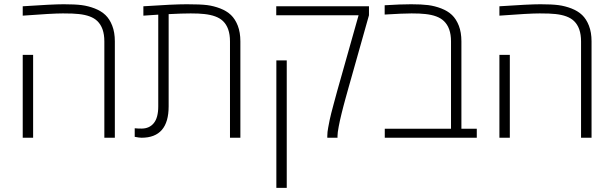

<svg xmlns="http://www.w3.org/2000/svg" viewBox="-20 -660 2937 920"><path d="M88.9 -629.9Q231.4 -639.6 285.4 -639.6Q339.4 -639.6 371.3 -635.5Q403.3 -631.3 434.1 -619.4Q464.8 -607.4 485.1 -588.1Q505.4 -568.8 517.8 -536.9Q530.3 -504.9 530.3 -461.9V0H480V-461.9Q480 -527.3 445.8 -559.6Q418 -586.4 356.9 -592.8Q332.5 -595.7 281.5 -595.7Q230.5 -595.7 88.9 -585ZM138.7 0H88.9V-397H138.7Z M667 -629.9Q809.6 -639.6 875.2 -639.6Q940.9 -639.6 972.9 -635.5Q1004.9 -631.3 1035.6 -619.4Q1066.4 -607.4 1086.7 -588.1Q1106.9 -568.8 1119.4 -536.9Q1131.8 -504.9 1131.8 -461.9V0H1082V-461.9Q1082 -527.3 1047.9 -559.6Q1019.5 -586.4 958.5 -592.8Q934.1 -595.7 893.6 -595.7Q853 -595.7 788.1 -592.3V-150.4Q788.1 0 658.2 0Q647.5 0 625.5 -4.4V-45.4Q639.6 -43.9 658.2 -43.9Q695.8 -43.9 717 -70.1Q738.3 -96.2 738.3 -150.4V-589.8L667 -585Z M1597.2 -8.3V0H1548.3V-8.3Q1548.3 -27.3 1552.7 -49.3L1559.6 -85Q1564.9 -110.8 1579.1 -162.6Q1593.3 -214.4 1595.9 -224.6Q1598.6 -234.9 1605.7 -259.3Q1612.8 -283.7 1614.3 -289.6L1698.2 -586.9H1303.7V-629.9H1748V-586.9L1664.1 -289.6Q1658.2 -269.5 1650.1 -240.2Q1642.1 -210.9 1635.7 -188.5Q1629.4 -166 1625.7 -151.4Q1622.1 -136.7 1616.9 -116.7Q1611.8 -96.7 1608.9 -82.8Q1606 -68.8 1603 -53.7Q1597.2 -23.4 1597.2 -8.3ZM1354 240.2H1304.2V-370.6H1354Z M1823.2 -634.8Q1899.4 -639.6 1949.7 -639.6Q2000 -639.6 2032 -635.5Q2064 -631.3 2094.7 -619.4Q2125.5 -607.4 2145.8 -588.1Q2166 -568.8 2178.5 -536.9Q2190.9 -504.9 2190.9 -461.9V-43H2264.6V0H1823.7V-43H2141.1V-461.9Q2141.1 -527.3 2106.4 -559.6Q2078.6 -586.4 2017.6 -592.8Q1993.2 -595.7 1952.1 -595.7Q1911.1 -595.7 1823.2 -590.3Z M2373 -629.9Q2515.6 -639.6 2569.6 -639.6Q2623.5 -639.6 2655.5 -635.5Q2687.5 -631.3 2718.3 -619.4Q2749 -607.4 2769.3 -588.1Q2789.6 -568.8 2802 -536.9Q2814.5 -504.9 2814.5 -461.9V0H2764.2V-461.9Q2764.2 -527.3 2730 -559.6Q2702.1 -586.4 2641.1 -592.8Q2616.7 -595.7 2565.7 -595.7Q2514.6 -595.7 2373 -585ZM2422.9 0H2373V-397H2422.9Z"/></svg>

Font: Open Sans Hebrew Light
Style: Regular
Weight: 300
Foundry: Ascender Corporation, Yanek Iontef
Version: Version 2.001;PS 002.001;hotconv 1.0.70;makeotf.lib2.5.58329